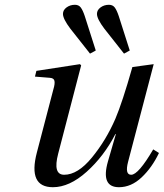

<svg xmlns="http://www.w3.org/2000/svg" viewBox="-20 -770 684 802"><path d="M385 -712Q385 -728 400 -739Q415 -750 435 -750Q451 -750 459.5 -738.5Q468 -727 476 -703L522 -559L498 -546L416 -650Q385 -691 385 -712ZM243 -712Q243 -728 258 -739Q273 -750 293 -750Q309 -750 317.5 -738.5Q326 -727 334 -703L380 -559L356 -546L274 -650Q243 -691 243 -712ZM126 -450 132 -474 314 -502 319 -497 223 -128Q200 -40 248 -40Q305 -40 364 -112Q423 -184 462 -274Q491 -342 533 -490L622 -502L515 -94Q501 -40 528 -40Q558 -40 620 -146L644 -131Q615 -70 571.5 -29Q528 12 477 12Q400 12 431 -96L464 -210H462Q414 -117 342 -52.5Q270 12 201 12Q96 12 134 -133L203 -397Q210 -420 207.5 -432Q205 -444 188 -445Z"/></svg>

Font: Lingua Franca
Style: Italic
Weight: 400
Italic angle: -13°
Version: Version 1.19